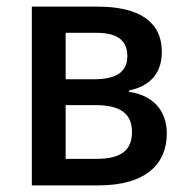

<svg xmlns="http://www.w3.org/2000/svg" viewBox="-20 -559 563 579"><path d="M76 0H278C420 0 483 -65 483 -156C483 -226 441 -272 369 -282V-286C435 -300 468 -340 468 -403C468 -495 397 -539 275 -539H76ZM178 -320V-460H271C334 -460 364 -437 364 -390C364 -343 332 -320 264 -320ZM178 -80V-242H268C343 -242 378 -216 378 -161C378 -105 344 -80 271 -80Z"/></svg>

Font: Noto Sans SemiCondensed Medium
Style: Regular
Weight: 500
Width: 4
Designer: Monotype Design Team
Foundry: Monotype Imaging Inc.
Version: Version 2.013